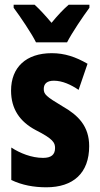

<svg xmlns="http://www.w3.org/2000/svg" viewBox="-20 -786 424 816"><path d="M133 -606H265C286 -647 332 -715 360 -753V-766H272C249 -746 227 -723 199 -689C172 -721 148 -747 127 -766H38V-753C65 -717 115 -643 133 -606ZM359 -165C359 -249 313 -296 246 -334C176 -376 166 -385 166 -408C166 -431 181 -443 209 -443C245 -443 282 -426 314 -404L352 -515C302 -544 255 -560 200 -560C91 -560 27 -500 27 -401C27 -323 64 -269 132 -233C205 -196 214 -180 214 -157C214 -128 197 -115 163 -115C114 -115 65 -135 28 -159V-21C74 1 124 10 177 10C291 10 359 -50 359 -165Z"/></svg>

Font: Noto Sans Myanmar ExtraCondensed ExtraBold
Style: Regular
Weight: 800
Width: 2
Designer: Monotype Design Team
Foundry: Monotype Imaging Inc.
Version: Version 2.107